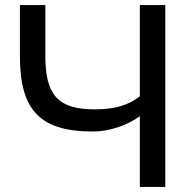

<svg xmlns="http://www.w3.org/2000/svg" viewBox="-20 -742 746 762"><path d="M349 -220C412 -220 485 -244 535 -281V0H636V-722H535V-360C490 -324 434 -308 356 -308C208 -308 160 -367 160 -520V-722H59V-520C59 -306 137 -220 349 -220Z"/></svg>

Font: Perun
Style: Regular
Weight: 400
Foundry: Copyright (c) Stefan Peev, Context Ltd, 2016
Version: Version 1.089